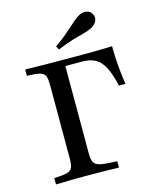

<svg xmlns="http://www.w3.org/2000/svg" viewBox="-115 -843 748 921"><g transform="rotate(-15 259.5 -382.0)"><path d="M47.6 0V-31.5Q89.5 -33.1 110.1 -38.3Q130.6 -43.5 137.1 -57.7Q143.5 -71.8 143.5 -100.8V-470.2Q143.5 -500 137.1 -514.1Q130.6 -528.2 110.1 -533.5Q89.5 -538.7 47.6 -539.5V-571Q127.4 -568.5 300.8 -568.5Q331.5 -568.5 362.9 -568.5Q394.4 -568.5 424.2 -569.4Q454 -570.2 479 -571Q479 -521 483.1 -473Q487.1 -425 494.4 -379.8H462.1Q448.4 -439.5 430.6 -473.8Q412.9 -508.1 386.7 -522.6Q360.5 -537.1 320.2 -537.1H237.9V-101.6Q237.9 -71.8 246 -57.7Q254 -43.5 280.2 -38.3Q306.5 -33.1 360.5 -31.5V0Q329.8 -0.8 289.1 -1.6Q248.4 -2.4 191.9 -2.4Q144.4 -2.4 109.3 -1.6Q74.2 -0.8 47.6 0ZM229 -621.8 219.4 -639.5Q250.8 -661.3 272.6 -679.4Q294.4 -697.6 309.7 -711.7Q325 -725.8 337.9 -736.7Q350.8 -747.6 364.5 -755.6Q384.7 -766.9 403.6 -762.9Q422.6 -758.9 430.6 -742.7Q439.5 -727.4 432.7 -710.5Q425.8 -693.5 405.6 -681.5Q388.7 -672.6 365.7 -666.5Q342.7 -660.5 309.7 -651.2Q276.6 -641.9 229 -621.8Z"/></g></svg>

Font: Playfair 12pt Medium
Style: Regular
Weight: 500
Designer: Claus Eggers Sørensen
Foundry: Claus Eggers Sørensen
Version: Version 2.000;gftools[0.9.28]